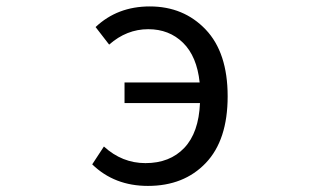

<svg xmlns="http://www.w3.org/2000/svg" viewBox="-20 -577 1040 609"><path d="M326.2 -435.5 283.2 -491.2Q352.5 -556.6 455.1 -556.6Q562.5 -556.6 632.3 -483.4Q702.1 -410.2 702.1 -271.5Q702.1 -132.8 632.8 -60.1Q563.5 12.7 449.2 12.7Q342.8 12.7 272.5 -55.7L309.6 -112.3Q367.2 -59.6 441.4 -59.6Q518.6 -59.6 564.5 -107.9Q610.4 -156.2 614.3 -250H375V-315.4H613.3Q604.5 -398.4 560.5 -441.4Q516.6 -484.4 450.2 -484.4Q381.8 -484.4 326.2 -435.5Z"/></svg>

Font: Gen Shin Gothic Monospace Regular
Style: Regular
Weight: 400
Designer: [Source Han Sans]
Ryoko NISHIZUKA  (kana & ideographs); Paul D. Hunt (Latin, Greek & Cyrillic); Wenlong ZHANG  (bopomofo
Version: Version 1.002.20150607